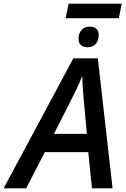

<svg xmlns="http://www.w3.org/2000/svg" viewBox="-78 -1034 692 1054"><path d="M-58.1 0 324.7 -713.9H459L540 0H426.8L406.7 -198.7H168L65.4 0ZM218.3 -299.3H398.9L382.8 -474.6Q379.9 -506.8 377 -543.5Q374 -580.1 374.5 -612.8H371.6Q358.9 -580.6 343 -546.9Q327.1 -513.2 308.6 -477.5ZM282.2 -934.1 298.8 -1013.7H590.3L574.2 -934.1ZM403.3 -774.4Q381.8 -774.4 367.4 -785.6Q353 -796.9 353 -821.3Q353 -850.6 369.1 -869.1Q385.3 -887.7 414.6 -887.7Q436.5 -887.7 450.2 -876.5Q463.9 -865.2 463.9 -841.8Q463.9 -811 447.3 -792.7Q430.7 -774.4 403.3 -774.4Z"/></svg>

Font: Open Sans SemiBold
Style: Italic
Weight: 600
Italic angle: -12°
Designer: Monotype Design Team
Foundry: Monotype Imaging Inc.
Version: Version 3.003; ttfautohint (v1.8.4)